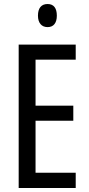

<svg xmlns="http://www.w3.org/2000/svg" viewBox="-20 -1029 442 956"><path d="M217 -1009C186 -1009 169 -989 169 -951C169 -915 187 -894 217 -894C247 -894 263 -915 263 -951C263 -988 248 -1009 217 -1009ZM357 -93V-169H157V-428H345V-503H157V-732H357V-807H73V-93Z"/></svg>

Font: Noto Sans Kannada UI ExtraCondensed
Style: Regular
Weight: 400
Width: 2
Designer: Jelle Bosma - Monotype Design Team
Foundry: Monotype Imaging Inc.
Version: Version 2.005